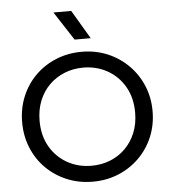

<svg xmlns="http://www.w3.org/2000/svg" viewBox="-62 -1004 958 1075"><g transform="rotate(-5 417.0 -466.5)"><path d="M417 15Q338.5 15 271.8 -12.8Q205 -40.5 155.2 -90Q105.5 -139.5 78 -206Q50.5 -272.5 50.5 -350Q50.5 -428 78 -494.5Q105.5 -561 155.2 -610.5Q205 -660 271.8 -687.5Q338.5 -715 417 -715Q495 -715 561.5 -687Q628 -659 678 -609Q728 -559 755.8 -492.8Q783.5 -426.5 783.5 -350Q783.5 -272.5 755.8 -206Q728 -139.5 678 -90Q628 -40.5 561.5 -12.8Q495 15 417 15ZM417 -74.5Q473.5 -74.5 522.2 -94Q571 -113.5 607.5 -149.8Q644 -186 664.8 -237Q685.5 -288 685.5 -350Q685.5 -433.5 649.8 -495.5Q614 -557.5 553 -591.8Q492 -626 417 -626Q360.5 -626 311.8 -606.2Q263 -586.5 226.2 -550.2Q189.5 -514 169 -463.2Q148.5 -412.5 148.5 -350Q148.5 -267 184.2 -205Q220 -143 281 -108.8Q342 -74.5 417 -74.5ZM383.5 -786.5 278.5 -948H378.5L474 -786.5Z"/></g></svg>

Font: Geologica Cursive Light
Style: Regular
Weight: 300
Designer: Sindre Bremnes, Frode Helland
Foundry: Monokrom Skriftforlag AS
Version: Version 1.010;gftools[0.9.28]